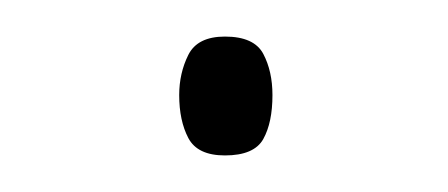

<svg xmlns="http://www.w3.org/2000/svg" viewBox="-20 -374 245 105"><path d="M78 -322Q78 -334 83 -344Q88 -354 103 -354Q119 -354 124 -344.5Q129 -335 129 -322Q129 -307 124 -298Q119 -289 103 -289Q88 -289 83 -298.5Q78 -308 78 -322Z"/></svg>

Font: Noto Sans Myanmar SemiCondensed Thin
Style: Regular
Weight: 100
Width: 4
Designer: Monotype Design Team
Foundry: Monotype Imaging Inc.
Version: Version 2.107; ttfautohint (v1.8.4.7-5d5b)